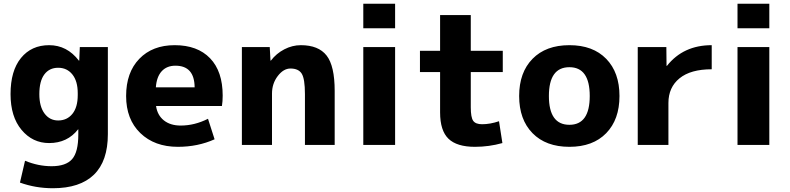

<svg xmlns="http://www.w3.org/2000/svg" viewBox="-20 -770 4198 1020"><path d="M241 -530Q336 -530 399 -448H401L404 -520H553V-57Q553 86 479 158Q405 230 261 230Q169 230 86 200L113 84Q183 113 254 113Q330 113 363 75.5Q396 38 396 -55V-83H395Q338 -10 241 -10Q153 -10 94.5 -80Q36 -150 36 -270Q36 -394 91.5 -462Q147 -530 241 -530ZM189 -270Q189 -204 216.5 -167Q244 -130 289 -130Q336 -130 364.5 -165Q393 -200 393 -265V-275Q393 -339 364.5 -374.5Q336 -410 289 -410Q242 -410 215.5 -374.5Q189 -339 189 -270Z M808 -306H1014Q1013 -421 912 -421Q866 -421 839 -391.5Q812 -362 808 -306ZM809 -207Q816 -158 850.5 -130.5Q885 -103 940 -103Q1014 -103 1085 -139L1120 -30Q1031 10 925 10Q801 10 725.5 -63Q650 -136 650 -260Q650 -385 720 -457.5Q790 -530 908 -530Q1029 -530 1096 -460.5Q1163 -391 1163 -262Q1163 -231 1159 -207Z M1265 -520H1413L1417 -448H1419Q1448 -486 1490.5 -508Q1533 -530 1578 -530Q1672 -530 1715 -475Q1758 -420 1758 -287V0H1600V-270Q1600 -351 1583 -378.5Q1566 -406 1523 -406Q1486 -406 1455.5 -366Q1425 -326 1425 -273V0H1265Z M1910 -620V-750H2079V-620ZM1910 0V-520H2079V0Z M2481 -500H2651V-387H2481V-200Q2481 -146 2494 -128Q2507 -110 2541 -110Q2584 -110 2631 -126L2649 -10Q2578 10 2503 10Q2407 10 2362.5 -33Q2318 -76 2318 -173V-387H2211V-500H2318V-690H2481Z M2809 -457.5Q2880 -530 3005 -530Q3130 -530 3200.5 -457.5Q3271 -385 3271 -260Q3271 -135 3200.5 -62.5Q3130 10 3005 10Q2880 10 2809 -62.5Q2738 -135 2738 -260Q2738 -385 2809 -457.5ZM3005 -107Q3113 -107 3113 -260Q3113 -413 3005 -413Q2896 -413 2896 -260Q2896 -107 3005 -107Z M3368 -520H3520L3521 -420H3523Q3610 -530 3761 -530V-402Q3649 -402 3590 -354Q3531 -306 3531 -223V0H3368Z M3898 -620V-750H4067V-620ZM3898 0V-520H4067V0Z"/></svg>

Font: M PLUS 1p ExtraBold
Style: Regular
Weight: 800
Version: Version 1.062